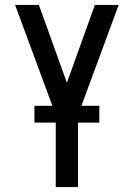

<svg xmlns="http://www.w3.org/2000/svg" viewBox="-20 -755 540 775"><path d="M205 0V-291L41 -735H137L250 -421L363 -735H459L295 -291V0ZM119 -260V-328H381V-260Z"/></svg>

Font: Iosevka SS18 Medium
Style: Regular
Weight: 500
Monospace: yes
Designer: Belleve Invis
Foundry: Belleve Invis
Version: Version 25.1.1; ttfautohint (v1.8.4)